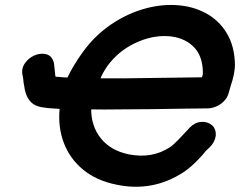

<svg xmlns="http://www.w3.org/2000/svg" viewBox="-20 -738 950 760"><path d="M441 -7Q584 23 706 -56Q736 -76 769 -111L782 -125Q789 -134 795 -141L809 -154Q830 -174 834 -200Q836 -228 819 -242.5Q802 -257 777 -255.5Q752 -254 731 -233Q730 -231 685 -184Q665 -163 652 -155Q582 -109 490 -127Q418 -142 379.5 -190Q341 -238 341 -305Q391 -304 452 -305Q520 -305 588 -306Q656 -307 712.5 -308Q769 -309 802 -309Q815 -309 826 -313Q847 -319 864 -335Q881 -351 886 -373Q889 -383 894 -401Q899 -418 900 -420Q909 -451 910 -481Q909 -554 878 -606Q847 -658 793.5 -686.5Q740 -715 673 -718Q609 -721 542 -700.5Q475 -680 415 -638Q355 -596 310 -535Q270 -480 247 -431Q224 -432 208 -434H201L199 -437Q194 -488 193 -491Q185 -518 162.5 -523.5Q140 -529 116 -518.5Q92 -508 77.5 -486Q63 -464 70 -436Q72 -428 72.5 -419Q73 -410 76 -397Q82 -347 112 -326Q124 -318 143 -314Q155 -312 171 -310Q188 -309 216 -307Q209 -234 233 -171.5Q257 -109 309.5 -66Q362 -23 441 -7ZM378 -428Q386 -449 406 -478Q449 -536 514 -567Q579 -598 642 -595Q704 -592 743 -556Q782 -520 783 -453Q784 -443 779 -432L477 -428H378Z"/></svg>

Font: Balsamiq Sans
Style: Bold Italic
Weight: 700
Italic angle: -12°
Designer: Michael Angeles
Foundry: Balsamiq SRL
Version: Version 1.020; ttfautohint (v1.8.4.7-5d5b);gftools[0.9.26]